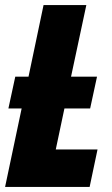

<svg xmlns="http://www.w3.org/2000/svg" viewBox="-25 -734 441 754"><path d="M-5 0 60 -308H8L35 -433H87L146 -714H314L254 -433H356L329 -308H228L194 -147H358L327 0Z"/></svg>

Font: Noto Sans Display Condensed Black
Style: Italic
Weight: 900
Width: 3
Italic angle: -192°
Designer: Monotype Design Team
Foundry: Monotype Imaging Inc.
Version: Version 1.900